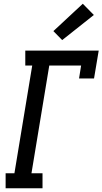

<svg xmlns="http://www.w3.org/2000/svg" viewBox="-20 -1005 547 1025"><path d="M10 0V-80H57L152 -655H115V-735H507L482 -586H402L413 -655H243L148 -80H207V0ZM312 -791 265 -839 422 -985 481 -925Z"/></svg>

Font: Iosevka Slab Medium Oblique
Style: Regular
Weight: 500
Italic angle: -9°
Monospace: yes
Designer: Belleve Invis
Foundry: Belleve Invis
Version: Version 11.1.1; ttfautohint (v1.8.3)